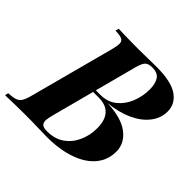

<svg xmlns="http://www.w3.org/2000/svg" viewBox="-215 -888 1067 1067"><g transform="rotate(45 318.5 -354.0)"><path d="M441 -707Q557 -707 609 -671Q661 -635 661 -575Q661 -523 627.5 -479.5Q594 -436 533.5 -408Q473 -380 392 -372Q505 -367 561 -323.5Q617 -280 617 -216Q617 -164 592.5 -123.5Q568 -83 523.5 -55.5Q479 -28 419 -14Q359 0 288 0Q257 0 216.5 -1.5Q176 -3 113 -3Q88 -3 59 -2.5Q30 -2 3 -1.5Q-24 -1 -42 0L-38 -20Q-4 -22 15 -28Q34 -34 45 -52Q56 -70 65 -106L197 -602Q205 -633 205.5 -651.5Q206 -670 191.5 -678.5Q177 -687 138 -688L143 -708Q161 -707 187.5 -706.5Q214 -706 242.5 -705.5Q271 -705 295 -705Q341 -705 374 -706Q407 -707 441 -707ZM255 -359 259 -376H330Q387 -376 425.5 -407Q464 -438 484 -487.5Q504 -537 504 -591Q504 -635 487.5 -661.5Q471 -688 427 -688Q397 -688 383.5 -674Q370 -660 359 -617L224 -106Q218 -84 216 -65Q214 -46 224 -34.5Q234 -23 264 -23Q325 -23 366 -52Q407 -81 428.5 -129Q450 -177 450 -234Q450 -270 439 -298Q428 -326 402.5 -342.5Q377 -359 335 -359Z"/></g></svg>

Font: Playfair Display
Style: Bold Italic
Weight: 700
Italic angle: -14°
Designer: Claus Eggers Sørensen
Foundry: Claus Eggers Sørensen
Version: Version 1.203